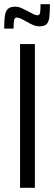

<svg xmlns="http://www.w3.org/2000/svg" viewBox="-48 -899 259 919"><path d="M48 0V-688H119V0ZM-28 -762Q-28 -801 -24.5 -824Q-21 -847 -9.5 -857Q2 -867 24 -867Q41 -867 57 -859.5Q73 -852 88 -844Q101 -837 112 -831.5Q123 -826 131 -826Q142 -826 144 -839Q146 -852 146 -879H191Q191 -839 188 -816Q185 -793 174.5 -783Q164 -773 141 -773Q125 -773 110 -779.5Q95 -786 80 -795Q67 -802 55 -808.5Q43 -815 32 -815Q22 -815 19.5 -803Q17 -791 17 -762Z"/></svg>

Font: Saira UltraCondensed Medium
Style: Regular
Weight: 500
Width: 1
Designer: Hector Gatti with collaboration of the Omnibus-Type team
Foundry: Omnibus-Type
Version: Version 1.101